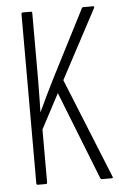

<svg xmlns="http://www.w3.org/2000/svg" viewBox="-50 -691 452 727"><g transform="rotate(-5 176.5 -327.5)"><path d="M64 0Q59 0 59 -6V-649Q59 -655 64 -655H95Q100 -655 100 -649V-399Q100 -379 99.5 -358Q99 -337 99 -316.5Q99 -296 98 -274H99Q114 -306 128.5 -336.5Q143 -367 159 -398L289 -652Q290 -655 295 -655H332Q338 -655 334 -647L195 -386L348 -8Q352 0 346 0H308Q304 0 302 -4L170 -339L100 -207V-6Q100 0 95 0Z"/></g></svg>

Font: Sofia Sans Extra Condensed Light
Style: Regular
Weight: 300
Designer: Botio Nikoltchev, Ani Petrova
Foundry: lettersoup
Version: Version 4.101